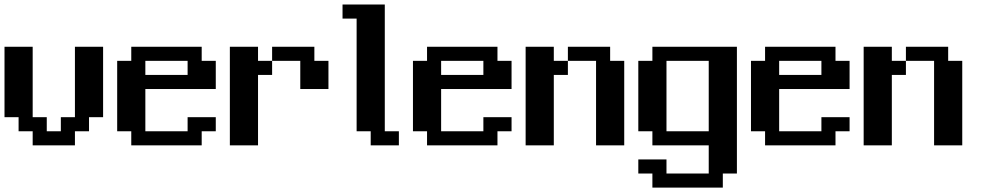

<svg xmlns="http://www.w3.org/2000/svg" viewBox="-20 -645 4352 852"><path d="M0 -437.5H125V-125H187.5V-62.5H250V-125H312.5V-437.5H437.5V-125H375V-62.5H312.5V0H125V-62.5H62.5V-125H0Z M500 -375H562.5V-437.5H875V-375H937.5V-250H625V-62.5H812.5V-125H937.5V-62.5H875V0H562.5V-62.5H500ZM625 -375V-312.5H812.5V-375Z M1000 -437.5H1125V-375H1187.5V-437.5H1375V-375H1437.5V-250H1312.5V-375H1187.5V-312.5H1125V0H1000Z M1500 -625H1687.5V-62.5H1750V0H1625V-62.5H1562.5V-562.5H1500Z M1812.5 -375H1875V-437.5H2187.5V-375H2250V-250H1937.5V-62.5H2125V-125H2250V-62.5H2187.5V0H1875V-62.5H1812.5ZM1937.5 -375V-312.5H2125V-375Z M2312.5 -437.5H2437.5V-375H2500V-437.5H2687.5V-375H2750V0H2625V-375H2500V-312.5H2437.5V0H2312.5Z M2812.5 -375H2875V-437.5H3250V125H3187.5V187.5H2875V125H2812.5V62.5H2937.5V125H3125V0H2875V-62.5H2812.5ZM2937.5 -375V-62.5H3125V-375Z M3312.5 -375H3375V-437.5H3687.5V-375H3750V-250H3437.5V-62.5H3625V-125H3750V-62.5H3687.5V0H3375V-62.5H3312.5ZM3437.5 -375V-312.5H3625V-375Z M3812.5 -437.5H3937.5V-375H4000V-437.5H4187.5V-375H4250V0H4125V-375H4000V-312.5H3937.5V0H3812.5Z"/></svg>

Font: NeoDunggeunmo Pro
Style: Regular
Weight: 400
Version: Version 1.020